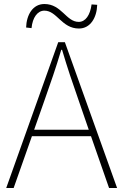

<svg xmlns="http://www.w3.org/2000/svg" viewBox="-20 -936 614 956"><path d="M436 -914C429 -861 406 -827 372 -827C309 -827 287 -916 201 -916C143 -916 112 -862 110 -799L137 -796C142 -849 167 -883 201 -883C264 -883 287 -794 373 -794C430 -794 462 -848 464 -912ZM150 -290 201 -435C232 -523 258 -597 285 -688H289C316 -597 341 -523 372 -435L422 -290ZM523 0H563L303 -726H270L11 0H48L139 -258H433Z"/></svg>

Font: Noto Sans T Chinese Thin
Style: Regular
Weight: 100
Designer: Ryoko NISHIZUKA (kana & ideographs); Paul D. Hunt (Latin, Greek & Cyrillic); Wenlong ZHANG (bopomofo); Sandoll Communica
Foundry: Adobe Systems Incorporated
Version: Version 1.000;PS 1;hotconv 1.0.78;makeotf.lib2.5.61930